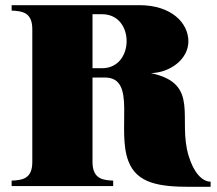

<svg xmlns="http://www.w3.org/2000/svg" viewBox="-20 -720 839 743"><path d="M710 -117C666 -260 757 -396 564 -437C640 -439 709 -492 709 -560C709 -630 645 -700 519 -700H25V-679C64 -677 105 -674 105 -607V-93C105 -26 64 -23 25 -21V0H418V-21C382 -23 338 -25 338 -93V-420H386C511 -420 430 -218 477 -96C510 -10 596 3 717 3H795V-17C762 -17 729 -53 710 -117ZM375 -456H338V-665H375C439 -665 470 -613 470 -561C470 -508 438 -456 375 -456Z"/></svg>

Font: Sprat Black
Style: Regular
Weight: 900
Designer: Ethan Nakache
Foundry: Collletttivo
Version: Version 2.000;Glyphs 3.2 (3217)